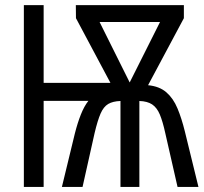

<svg xmlns="http://www.w3.org/2000/svg" viewBox="-20 -734 802 754"><path d="M702.1 -713.9V-662.6L561.5 -399.4Q606.4 -395 633.5 -371.3Q660.6 -347.7 677 -308.3Q693.4 -269 706.1 -217.3L759.3 0H677.2L628.9 -211.9Q619.1 -256.8 607.7 -284.2Q596.2 -311.5 577.4 -324Q558.6 -336.4 527.3 -337.4V0H453.1V-337.4Q423.3 -336.4 405 -325.7Q386.7 -314.9 375 -288.1Q363.3 -261.2 351.6 -211.9L304.2 0H223.1L273.9 -209.5Q284.7 -252 297.6 -284.4Q310.5 -316.9 327.1 -337.9H151.4V0H73.7V-713.9H151.4V-408.7H413.6L278.3 -662.6L277.8 -713.9ZM608.4 -647.5H371.1L489.3 -410.2Z"/></svg>

Font: Open Sans Condensed
Style: Regular
Weight: 400
Width: 3
Designer: Monotype Design Team
Foundry: Monotype Imaging Inc.
Version: Version 3.000